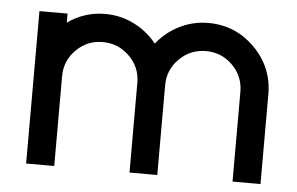

<svg xmlns="http://www.w3.org/2000/svg" viewBox="-43 -578 987 638"><g transform="rotate(5 451.0 -259.0)"><path d="M64.9 0V-508.3H158.7V-478Q214.8 -518.1 283.7 -518.1Q335 -518.1 380.1 -495.6Q425.3 -473.1 456.1 -434.1Q486.8 -473.1 531.7 -495.6Q576.7 -518.1 627.9 -518.1Q718.3 -518.1 782.5 -453.9Q846.7 -389.6 846.7 -299.3V0H753.4V-299.3Q753.4 -351.1 716.8 -387.7Q680.2 -424.3 627.9 -424.3Q576.2 -424.3 539.3 -387.7Q502.4 -351.1 502.4 -299.3V0H409.7V-299.3Q409.7 -351.1 372.6 -387.7Q335.4 -424.3 283.7 -424.3Q231.9 -424.3 195.3 -387.7Q158.7 -351.1 158.7 -299.3V0Z"/></g></svg>

Font: Basically A Sans Serif Medium
Style: Regular
Weight: 500
Designer: Hyung-Suk Kim
Foundry: Mental Design
Version: 1.000